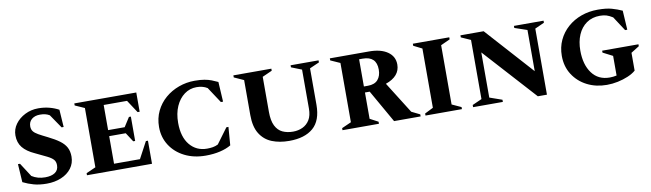

<svg xmlns="http://www.w3.org/2000/svg" viewBox="-36 -1018 5000 1474"><g transform="rotate(-10 2464.0 -280.5)"><path d="M240 10Q183 10 139.5 -2Q96 -14 56 -34L47 -176H63L132 -69Q177 -40 236 -40Q285 -40 313 -59Q341 -78 341 -116Q341 -144 326 -160.5Q311 -177 277.5 -193.5Q244 -210 189 -236Q127 -264 96.5 -302Q66 -340 66 -396Q66 -444 94.5 -483.5Q123 -523 170.5 -547Q218 -571 274 -571Q320 -571 360 -560.5Q400 -550 433 -532L442 -396H426L353 -503Q336 -513 318.5 -517Q301 -521 279 -521Q239 -521 214.5 -500.5Q190 -480 190 -445Q190 -422 201.5 -406.5Q213 -391 239.5 -376Q266 -361 309 -340Q362 -314 396 -289Q430 -264 446 -234Q462 -204 462 -162Q462 -110 432.5 -71Q403 -32 352.5 -11Q302 10 240 10Z M554 0V-16L628 -49V-511L554 -544V-560H1037V-410H1021L956 -509H774V-313H903L949 -385H964V-195H949L903 -266H774V-51H976L1045 -180H1061V0Z M1479 10Q1387 10 1315.5 -26Q1244 -62 1203.5 -125Q1163 -188 1163 -268Q1163 -336 1190 -392Q1217 -448 1263.5 -488Q1310 -528 1369.5 -549.5Q1429 -571 1493 -571Q1539 -571 1569.5 -565.5Q1600 -560 1623.5 -551Q1647 -542 1672 -530L1681 -375H1664L1583 -498Q1548 -520 1499 -520Q1446 -520 1404 -489Q1362 -458 1337.5 -403Q1313 -348 1313 -274Q1313 -164 1364 -102.5Q1415 -41 1498 -41Q1522 -41 1543 -44.5Q1564 -48 1584 -58L1672 -177H1688L1677 -35Q1642 -14 1591.5 -2Q1541 10 1479 10Z M2130 10Q2054 10 1995.5 -13.5Q1937 -37 1903 -91.5Q1869 -146 1869 -237V-510L1794 -544V-560H2090V-544L2014 -510V-236Q2014 -168 2034 -128Q2054 -88 2089.5 -71.5Q2125 -55 2171 -55Q2212 -55 2246 -71Q2280 -87 2300.5 -120.5Q2321 -154 2321 -209V-512L2240 -544V-560H2458V-544L2383 -511V-227Q2383 -104 2317 -47Q2251 10 2130 10Z M2546 0V-16L2620 -49V-511L2546 -544V-560H2852Q2943 -560 2995.5 -523.5Q3048 -487 3048 -424Q3048 -332 2936 -293L3090 -48L3155 -16V0H2948L2803 -255H2766V-50L2830 -16V0ZM2794 -514H2766V-302H2797Q2850 -302 2875.5 -331.5Q2901 -361 2901 -410Q2901 -514 2794 -514Z M3193 0V-16L3259 -49V-511L3193 -544V-560H3477V-544L3405 -511V-49L3477 -16V0Z M3564 0V-17L3638 -50V-511L3564 -544V-560H3745L4078 -190V-511L3981 -544V-560H4212V-544L4139 -511V4H4068L3699 -403V-51L3796 -17V0Z M4606 10Q4521 10 4452.5 -25Q4384 -60 4343.5 -123Q4303 -186 4303 -269Q4303 -336 4329 -391.5Q4355 -447 4401 -487.5Q4447 -528 4507 -549.5Q4567 -571 4635 -571Q4702 -571 4744.5 -559Q4787 -547 4824 -530L4833 -380H4816L4743 -492Q4716 -509 4694.5 -515.5Q4673 -522 4644 -522Q4583 -522 4539.5 -491.5Q4496 -461 4473 -407.5Q4450 -354 4450 -284Q4450 -175 4499 -108.5Q4548 -42 4637 -42Q4664 -42 4691 -48V-201L4615 -240V-255H4898V-240L4834 -200V-61Q4810 -40 4772.5 -24Q4735 -8 4692 1Q4649 10 4606 10Z"/></g></svg>

Font: Spectral SC
Style: Bold
Weight: 700
Designer: Jean-Baptiste Levee
Foundry: Production Type
Version: Version 2.001